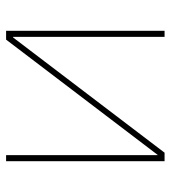

<svg xmlns="http://www.w3.org/2000/svg" viewBox="15 -575 560 630"><g transform="rotate(90 295.0 -260.0)"><path d="M101 -23H103L481 -520H509V0H489V-497H488L110 0H81V-520H101Z"/></g></svg>

Font: Mplus 1p Thin
Style: Regular
Weight: 250
Version: Version 1.061